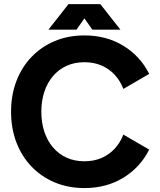

<svg xmlns="http://www.w3.org/2000/svg" viewBox="-20 -909 785 941"><path d="M584.6 -473.2 711.2 -546.9Q667.7 -633.6 584.9 -684.5Q502.1 -735.4 393.8 -735.4Q314.5 -735.4 248.5 -707.8Q182.6 -680.2 134.5 -630Q86.4 -579.8 60.3 -511.4Q34.2 -443.1 34.2 -361.3Q34.2 -279.6 60.3 -211.2Q86.4 -142.9 134.5 -92.7Q182.6 -42.5 248.5 -14.9Q314.5 12.7 393.8 12.7Q502.1 12.7 584.9 -38.2Q667.7 -89.1 711.2 -175.8L584.6 -249.4Q569.2 -209.6 541.9 -180.1Q514.6 -150.6 477.3 -134.6Q440.1 -118.6 393.8 -118.6Q344.9 -118.6 306 -136.5Q267 -154.4 239.4 -187Q211.7 -219.5 197.2 -263.9Q182.6 -308.2 182.6 -361.3Q182.6 -414.5 197.2 -458.8Q211.7 -503.1 239.4 -535.7Q267 -568.3 306 -586.2Q344.9 -604.1 393.8 -604.1Q440.1 -604.1 477.3 -588.1Q514.6 -572.1 541.9 -542.7Q569.2 -513.3 584.6 -473.2ZM432.5 -763.7H570.1L471.8 -888.7H345ZM355 -763.7 442.5 -888.7H315.7L217.4 -763.7Z"/></svg>

Font: Giphurs SC
Style: Regular
Weight: 400
Version: Version 0.920